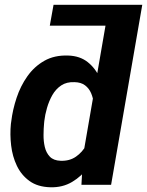

<svg xmlns="http://www.w3.org/2000/svg" viewBox="-20 -770 613 800"><path d="M514.6 -750 499 -663.1H187.5L203.1 -750ZM326.2 -123 434.6 -750H572.8L442.9 0H319.3ZM25.4 -253.9 26.9 -264.2Q32.7 -313 49.1 -362.3Q65.4 -411.6 94 -452.1Q122.6 -492.7 164.6 -516.6Q206.5 -540.5 263.7 -538.6Q313 -537.1 345.5 -511.2Q377.9 -485.4 395.8 -445.1Q413.6 -404.8 420.2 -359.6Q426.8 -314.5 425.3 -273.9L422.9 -250.5Q415 -207 397 -160.9Q378.9 -114.7 349.6 -75.2Q320.3 -35.6 280.5 -12Q240.7 11.7 189.9 10.3Q136.7 8.8 102.8 -15.9Q68.8 -40.5 50.3 -79.3Q31.7 -118.2 26.4 -164.1Q21 -210 25.4 -253.9ZM164.6 -265.6 163.6 -254.9Q161.6 -233.9 161.4 -207.8Q161.1 -181.6 166.7 -157.5Q172.4 -133.3 187.7 -117.2Q203.1 -101.1 232.4 -100.1Q269.5 -98.6 296.4 -117.2Q323.2 -135.7 339.6 -165.8Q356 -195.8 361.8 -228.5L370.6 -293.5Q372.6 -315.9 370.4 -338.9Q368.2 -361.8 359.6 -381.8Q351.1 -401.9 334.2 -414.6Q317.4 -427.2 290.5 -427.7Q257.8 -429.2 235.1 -414.1Q212.4 -398.9 198.2 -374Q184.1 -349.1 175.8 -320.3Q167.5 -291.5 164.6 -265.6Z"/></svg>

Font: Roboto
Style: Bold Italic
Weight: 700
Italic angle: -12°
Designer: Christian Robertson
Foundry: Google
Version: Version 3.0